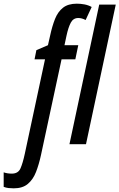

<svg xmlns="http://www.w3.org/2000/svg" viewBox="-141 -785 650 1045"><path d="M-66 240Q-81 240 -94.5 238.5Q-108 237 -121 232V153Q-101 160 -77 160Q-42 160 -29.5 131.5Q-17 103 -6 52L104 -462H47L57 -512L120 -539L132 -592Q143 -643 158.5 -682Q174 -721 202 -743Q230 -765 277 -765Q298 -765 319 -761Q340 -757 358 -747L325 -676Q305 -687 285 -687Q258 -687 244.5 -662Q231 -637 221 -591L210 -539H285L269 -462H194L82 59Q71 110 55 151Q39 192 10.5 216Q-18 240 -66 240ZM237 0 399 -760H489L327 0Z"/></svg>

Font: Noto Sans ExtraCondensed Medium
Style: Italic
Weight: 500
Width: 2
Italic angle: -12°
Designer: Monotype Design Team
Foundry: Monotype Imaging Inc.
Version: Version 2.013; ttfautohint (v1.8.4.7-5d5b)